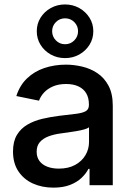

<svg xmlns="http://www.w3.org/2000/svg" viewBox="-20 -841 601 872"><path d="M222.7 11.2Q170.9 11.2 129.4 -7.6Q87.9 -26.4 63.5 -63Q39.1 -99.6 39.1 -152.8Q39.1 -198.7 56.9 -228.3Q74.7 -257.8 104.7 -275.1Q134.8 -292.5 171.9 -301.3Q209 -310.1 248 -314.9Q296.4 -320.3 326.2 -324.2Q356 -328.1 369.9 -336.4Q383.8 -344.7 383.8 -363.8V-366.7Q383.8 -396 372.1 -416.5Q360.4 -437 337.2 -448.2Q314 -459.5 280.3 -459.5Q245.6 -459.5 220.5 -448.5Q195.3 -437.5 179.7 -420.4Q164.1 -403.3 157.2 -383.8L54.2 -404.8Q69.8 -453.6 102.8 -485.1Q135.7 -516.6 181.4 -532Q227.1 -547.4 279.3 -547.4Q315.4 -547.4 353 -538.6Q390.6 -529.8 422.1 -508.8Q453.6 -487.8 472.9 -451.7Q492.2 -415.5 492.2 -360.8V0H386.7V-74.2H381.8Q371.1 -53.2 350.6 -33.4Q330.1 -13.7 298.3 -1.2Q266.6 11.2 222.7 11.2ZM247.1 -75.2Q290.5 -75.2 321.3 -92Q352.1 -108.9 368.2 -136.5Q384.3 -164.1 384.3 -195.8V-263.2Q378.4 -257.8 363 -253.4Q347.7 -249 327.6 -245.6Q307.6 -242.2 288.3 -239.5Q269 -236.8 254.9 -234.9Q225.1 -231 200.4 -221.7Q175.8 -212.4 161.1 -195.8Q146.5 -179.2 146.5 -151.9Q146.5 -127 159.2 -109.9Q171.9 -92.8 194.6 -84Q217.3 -75.2 247.1 -75.2ZM275.4 -577.1Q239.7 -577.1 210.4 -593.5Q181.2 -609.9 164.1 -637.5Q147 -665 147 -699.2Q147 -732.9 164.1 -760.5Q181.2 -788.1 210.4 -804.4Q239.7 -820.8 275.4 -820.8Q311 -820.8 340.1 -804.4Q369.1 -788.1 386.5 -760.5Q403.8 -732.9 403.8 -699.2Q403.8 -665 386.5 -637.5Q369.1 -609.9 340.1 -593.5Q311 -577.1 275.4 -577.1ZM275.4 -640.1Q300.3 -640.1 317.4 -657.5Q334.5 -674.8 334.5 -699.2Q334.5 -723.6 317.4 -740.7Q300.3 -757.8 275.4 -757.8Q251 -757.8 233.9 -740.7Q216.8 -723.6 216.8 -699.2Q216.8 -674.8 233.9 -657.5Q251 -640.1 275.4 -640.1Z"/></svg>

Font: V-Inter
Style: Medium-500
Weight: 500
Designer: Rasmus Andersson
Foundry: rsms
Version: Version 4.000;git-4146feb